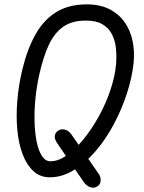

<svg xmlns="http://www.w3.org/2000/svg" viewBox="-20 -799 658 875"><path d="M421 52Q407 60 390 53.5Q373 47 362 31L241 -146Q229 -163 229.5 -177.5Q230 -192 243 -202Q257 -213 275 -208.5Q293 -204 305 -187L431 -5Q440 9 438.5 26Q437 43 421 52ZM207 9Q163 9 132.5 -19Q102 -47 83.5 -95Q65 -143 59 -206.5Q53 -270 59 -342Q65 -414 83 -487Q105 -577 142 -642.5Q179 -708 235 -743Q291 -778 370 -779Q433 -780 477 -758Q521 -736 547.5 -698.5Q574 -661 584 -613Q594 -565 589 -513Q582 -446 558.5 -373.5Q535 -301 498.5 -232.5Q462 -164 415.5 -110Q369 -56 316 -23.5Q263 9 207 9ZM210 -64Q246 -64 285 -91.5Q324 -119 361.5 -165.5Q399 -212 431 -270Q463 -328 483.5 -389.5Q504 -451 509 -507Q512 -546 508 -581.5Q504 -617 489 -645Q474 -673 445 -689.5Q416 -706 368 -705Q308 -705 268 -677Q228 -649 202.5 -594.5Q177 -540 159 -459Q147 -406 141.5 -350Q136 -294 137.5 -243Q139 -192 147.5 -151.5Q156 -111 171.5 -87.5Q187 -64 210 -64Z"/></svg>

Font: Edu QLD Beginner Medium
Style: Regular
Weight: 500
Designer: Tina and Corey Anderson
Foundry: Google for Education
Version: Version 1.003